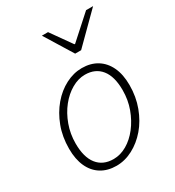

<svg xmlns="http://www.w3.org/2000/svg" viewBox="-179 -833 862 948"><g transform="rotate(-30 252.0 -358.5)"><path d="M206 12Q156 12 119.5 -10.5Q83 -33 63.5 -75.5Q44 -118 44 -178Q44 -246 65.5 -303Q87 -360 123 -402.5Q159 -445 204.5 -468.5Q250 -492 297 -492Q347 -492 383.5 -469.5Q420 -447 440 -404.5Q460 -362 460 -302Q460 -235 438.5 -177.5Q417 -120 381 -78Q345 -36 299.5 -12Q254 12 206 12ZM210 -24Q249 -24 286 -45.5Q323 -67 352.5 -105Q382 -143 400 -192Q418 -241 418 -297Q418 -375 385.5 -415.5Q353 -456 294 -456Q256 -456 218.5 -434.5Q181 -413 151 -375.5Q121 -338 103 -288.5Q85 -239 85 -184Q85 -106 117.5 -65Q150 -24 210 -24ZM305 -570 207 -729H242L325 -612H329L459 -729H499L339 -570Z"/></g></svg>

Font: Source Sans 3 Light
Style: Italic
Weight: 300
Italic angle: -11°
Designer: Paul D. Hunt
Foundry: Adobe
Version: Version 3.046;hotconv 1.0.118;makeotfexe 2.5.65603